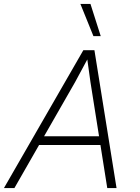

<svg xmlns="http://www.w3.org/2000/svg" viewBox="-38 -952 708 972"><path d="M125 -218 134 -262H504L495 -218ZM384 -698H440L552 0H505L420 -536L404 -651L342 -536L35 0H-18ZM472 -769H435L369 -932H420Z"/></svg>

Font: Azeret Mono Thin Thin
Style: Italic
Weight: 250
Italic angle: -12°
Version: Version 1.002